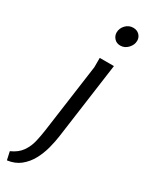

<svg xmlns="http://www.w3.org/2000/svg" viewBox="-308 -755 781 1020"><g transform="rotate(30 82.5 -245.0)"><path d="M229 -668Q229 -643 209.5 -622Q190 -601 163 -601Q140 -601 126 -616.5Q112 -632 112 -652Q112 -678 131 -698Q150 -718 177 -718Q200 -718 214.5 -703.5Q229 -689 229 -668ZM189 -490 125 -25Q120 13 109 54.5Q98 96 78 133Q58 170 26 196Q-6 222 -53 228L-64 178Q-21 159 0.5 128Q22 97 30.5 60Q39 23 44 -13L102 -433V-490Z"/></g></svg>

Font: Rosario
Style: Italic
Weight: 400
Italic angle: -8.05°
Designer: Hector Gatti
Foundry: Omnibus Type
Version: Version 1.201